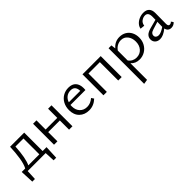

<svg xmlns="http://www.w3.org/2000/svg" viewBox="160 -1407 2681 2681"><g transform="rotate(-45 1500.5 -66.5)"><path d="M17 -50H86Q116 -105 131.5 -203Q147 -301 151 -414H430V-50H507L498 150H447L440 0H85L78 150H26ZM365 -50V-363H206Q193 -141 147 -50Z M902 -182H672V0H605V-414H672V-233H902V-414H969V0H902Z M1094 -193Q1094 -260 1122 -312Q1150 -364 1199 -393Q1248 -422 1309 -422Q1382 -422 1419.5 -381Q1457 -340 1457 -265Q1457 -252 1455 -230H1160L1159 -202Q1159 -131 1200 -88Q1241 -45 1307 -45Q1375 -45 1432 -96L1457 -59Q1385 9 1294 9Q1204 9 1149 -45.5Q1094 -100 1094 -193ZM1396 -273Q1394 -324 1372 -349Q1350 -374 1305 -374Q1256 -374 1220.5 -347Q1185 -320 1170 -273Z M1873 -363H1648V0H1581V-414H1941V0H1873Z M2164 -51V278L2096 289V-414H2152L2161 -346Q2222 -419 2314 -419Q2371 -419 2414.5 -393Q2458 -367 2481.5 -321Q2505 -275 2505 -217Q2505 -154 2477 -103.5Q2449 -53 2400.5 -24Q2352 5 2293 5Q2211 5 2164 -51ZM2282 -44Q2349 -44 2390.5 -90.5Q2432 -137 2432 -211Q2432 -281 2395 -327Q2358 -373 2297 -373Q2260 -373 2225 -355Q2190 -337 2164 -299V-105Q2185 -75 2215.5 -59.5Q2246 -44 2282 -44Z M2841 -59Q2762 6 2697 6Q2652 6 2624 -19.5Q2596 -45 2596 -86Q2596 -125 2621.5 -152.5Q2647 -180 2709 -197L2840 -232L2841 -290Q2842 -379 2779 -379Q2742 -379 2709 -354.5Q2676 -330 2671 -284L2605 -291Q2611 -328 2638.5 -358Q2666 -388 2706.5 -405Q2747 -422 2790 -422Q2849 -422 2878 -389.5Q2907 -357 2906 -298L2904 -88Q2904 -42 2933 -42Q2944 -42 2955 -47Q2966 -52 2974 -62L2997 -30Q2983 -13 2962.5 -3.5Q2942 6 2918 6Q2888 6 2868 -10.5Q2848 -27 2841 -59ZM2721 -46Q2744 -46 2772.5 -58.5Q2801 -71 2837 -95V-101L2839 -193L2726 -158Q2690 -147 2676.5 -131.5Q2663 -116 2663 -96Q2663 -72 2679.5 -59Q2696 -46 2721 -46Z"/></g></svg>

Font: LXGW Bright TC
Style: Regular
Weight: 400
Designer: Christian Thalmann (Catharsis Fonts)
Foundry: LXGW / Christian Thalmann (Catharsis Fonts) / Fontworks Inc.
Version: Version 5.501